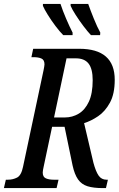

<svg xmlns="http://www.w3.org/2000/svg" viewBox="-38 -964 609 984"><path d="M-18 0 -8 -43H3Q28 -43 49.5 -54Q71 -65 80 -109L185 -603Q187 -614 188.5 -621.5Q190 -629 190 -634Q190 -657 174.5 -664Q159 -671 134 -671H123L132 -714H368Q550 -714 550 -555Q550 -483 525.5 -438Q501 -393 465 -368.5Q429 -344 393 -333L441 -129Q453 -85 467.5 -64Q482 -43 508 -43H515L505 0H490Q441 0 410.5 -9.5Q380 -19 362 -44.5Q344 -70 334 -116L293 -314H229L186 -111Q184 -101 182.5 -93.5Q181 -86 181 -80Q181 -57 197 -50Q213 -43 237 -43H262L252 0ZM294 -362Q333 -362 365.5 -381.5Q398 -401 417.5 -443Q437 -485 437 -553Q437 -611 416 -638Q395 -665 351 -665H303L239 -362ZM428 -784Q411 -802 389.5 -830.5Q368 -859 349.5 -888Q331 -917 324 -934V-944H414Q426 -910 443 -868Q460 -826 476 -797L475 -784ZM286 -784Q268 -802 246.5 -830.5Q225 -859 207 -888Q189 -917 182 -934V-944H272Q283 -910 301 -868Q319 -826 334 -797V-784Z"/></svg>

Font: Noto Serif ExtraCondensed Medium
Style: Italic
Weight: 500
Width: 2
Italic angle: -12°
Designer: Monotype Design Team
Foundry: Monotype Imaging Inc.
Version: Version 2.013; ttfautohint (v1.8.4.7-5d5b)